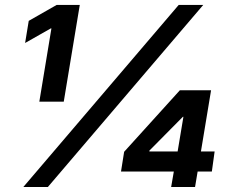

<svg xmlns="http://www.w3.org/2000/svg" viewBox="-20 -747 925 767"><path d="M475.9 -140.6 698.5 -386.4H823.2L782.7 -142H837.4L826.3 -61.8H769.5L759.2 0H663.7L674.4 -61.8H463.4ZM73.2 0 693.9 -727.3H791.9L171.2 0ZM94.8 -663.7 206.3 -727.3H298.7L234.7 -340.9H137.1L185.4 -633.5H182.9L80.3 -575.3ZM576.7 -142H689.6L712.7 -280.5H710.6L576.7 -145.2Z"/></svg>

Font: Inter P
Style: Bold Italic
Weight: 700
Italic angle: 9.39999°
Designer: Rasmus Andersson
Foundry: rsms
Version: Version 3.018;git-588b23468